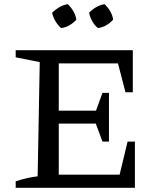

<svg xmlns="http://www.w3.org/2000/svg" viewBox="-20 -898 753 918"><path d="M590 -221H625V0H55V-31Q82 -40 108 -46Q134 -52 160 -55L170 -601L55 -624V-658H615V-457H580L544 -595H221L261 -636V-369H439L470 -454H501V-221H470L438 -307H261V-23L221 -63H552ZM304 -878Q320 -863 331 -844Q342 -825 345 -804Q332 -789 312.5 -777.5Q293 -766 272 -764Q257 -777 245.5 -796Q234 -815 229 -837Q244 -852 263.5 -863.5Q283 -875 304 -878ZM480 -878Q496 -863 507 -844Q518 -825 521 -804Q508 -789 488.5 -777.5Q469 -766 448 -764Q432 -777 421 -796.5Q410 -816 406 -837Q420 -852 439.5 -863.5Q459 -875 480 -878Z"/></svg>

Font: Piazzolla Thin Medium
Style: Regular
Weight: 500
Version: Version 2.005